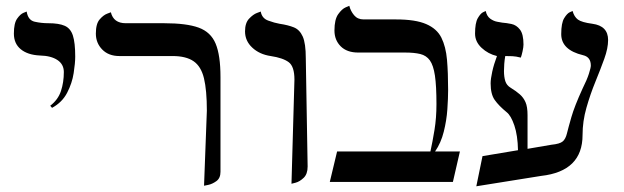

<svg xmlns="http://www.w3.org/2000/svg" viewBox="-20 -633 2171 668"><path d="M161.1 -257.8 154.8 -265.1Q182.1 -286.1 192.1 -316.4Q202.1 -346.7 202.1 -382.3Q202.1 -409.2 179.9 -424.1Q157.7 -439 118.7 -439.9Q76.2 -441.9 52.2 -461.7Q28.3 -481.4 28.3 -516.1Q28.3 -552.2 39.6 -568.1Q50.8 -584 61.8 -588.4Q72.8 -592.8 72.8 -592.8Q77.6 -562.5 100.8 -557.4Q124 -552.2 148.4 -552.2Q185.1 -552.2 205.3 -543.2Q225.6 -534.2 233.6 -509.3Q241.7 -484.4 241.7 -436Q241.7 -413.6 236.3 -378.7Q231 -343.8 213.6 -310.3Q196.3 -276.9 161.1 -257.8Z M689.9 13.2 699.7 -248Q699.7 -318.8 689.7 -360.4Q679.7 -401.9 653.6 -419.9Q627.4 -438 580.6 -438H395.5Q357.9 -438 335.7 -460.7Q313.5 -483.4 313.5 -516.1Q313.5 -550.3 326.7 -565.4Q339.8 -580.6 352.8 -585.4Q365.7 -590.3 365.7 -590.3Q375 -552.2 417.5 -552.2H551.3Q628.9 -552.2 671.1 -536.9Q713.4 -521.5 730.2 -481.2Q747.1 -440.9 747.1 -364.7V-35.2Q747.1 -13.2 732.9 -2.9Q718.8 7.3 704.3 10.3Q689.9 13.2 689.9 13.2Z M994.1 6.3 1004.4 -356Q1004.4 -401.9 984.4 -416.7Q964.4 -431.6 921.9 -438Q882.8 -443.8 857.7 -467.3Q832.5 -490.7 832.5 -523.9Q832.5 -553.2 846.7 -568.1Q860.8 -583 874 -587.9Q887.2 -592.8 887.2 -592.8Q891.1 -569.3 913.3 -561.3Q935.5 -553.2 952.6 -550.3Q982.4 -545.9 1002.4 -537.8Q1022.5 -529.8 1033.2 -506.1Q1043.9 -482.4 1043.9 -430.2L1050.3 -53.7Q1050.3 -27.3 1036.4 -14.2Q1022.5 -1 1008.3 2.7Q994.1 6.3 994.1 6.3Z M1358.4 -565.4Q1425.3 -565.4 1462.6 -549.3Q1500 -533.2 1515.6 -502Q1531.2 -470.7 1535.2 -425Q1539.1 -379.4 1539.1 -319.8Q1539.1 -291.5 1536.4 -252.4Q1533.7 -213.4 1523.9 -174.6Q1514.2 -135.7 1493.7 -106H1580.1L1555.7 0H1127.4L1152.8 -106H1477.5Q1484.9 -139.6 1491.7 -181.2Q1498.5 -222.7 1498.5 -271Q1498.5 -334 1493.2 -369.9Q1487.8 -405.8 1475.6 -422.9Q1463.4 -439.9 1442.1 -445.1Q1420.9 -450.2 1389.6 -450.2H1226.1Q1187 -450.2 1165.3 -471.9Q1143.6 -493.7 1143.6 -526.9Q1143.6 -565.4 1156.7 -583.7Q1169.9 -602.1 1182.6 -607.4Q1195.3 -612.8 1195.3 -612.8Q1199.7 -594.7 1211.9 -580.1Q1224.1 -565.4 1245.1 -565.4Z M1898.4 -129.4Q1927.7 -132.3 1937.7 -140.9Q1947.8 -149.4 1952.4 -168.5Q1957 -187.5 1967.8 -225.1Q1978.5 -262.7 2006.8 -324.7Q2022 -355 2028.8 -376.2Q2035.6 -397.5 2035.6 -404.8Q2035.6 -434.6 2008.8 -440.9Q1932.6 -459 1932.6 -514.2Q1932.6 -553.2 1942.9 -569.8Q1953.1 -586.4 1962.6 -590.6Q1972.2 -594.7 1972.2 -594.7Q1977.5 -574.7 1990.7 -564.9Q2003.9 -555.2 2041 -550.3Q2095.7 -543 2095.7 -493.7Q2095.7 -465.3 2082.5 -428.7Q2069.3 -392.1 2051.5 -348.6Q2033.7 -305.2 2020.3 -258.1Q2006.8 -210.9 2006.8 -163.1Q2006.8 -37.1 1862.8 -21L1637.2 15.1L1658.7 -89.8L1782.2 -110.4Q1781.2 -162.1 1769.5 -196.5Q1757.8 -231 1742.7 -242.7Q1715.3 -265.1 1701.2 -285.2Q1687 -305.2 1687 -342.8Q1687 -358.4 1692.6 -383.8Q1698.2 -409.2 1709 -438Q1678.2 -445.3 1655.5 -466.6Q1632.8 -487.8 1632.8 -516.1Q1632.8 -553.2 1642.3 -569.8Q1651.9 -586.4 1660.9 -590.6Q1669.9 -594.7 1669.9 -594.7Q1673.8 -576.7 1685.5 -568.1Q1697.3 -559.6 1709.5 -557.4Q1721.7 -555.2 1727.5 -554.2Q1741.7 -553.2 1759.3 -549.6Q1776.9 -545.9 1789.1 -530Q1801.3 -514.2 1801.3 -478Q1801.3 -469.2 1798.1 -454.6Q1794.9 -439.9 1792 -432.6Q1774.9 -437 1762.7 -437.5Q1750.5 -438 1737.8 -438Q1735.4 -423.8 1734.4 -410.6Q1733.4 -397.5 1733.4 -385.7Q1733.4 -365.7 1738 -350.8Q1742.7 -335.9 1756.8 -327.6Q1775.9 -315.9 1788.6 -304.7Q1801.3 -293.5 1808.3 -277.6Q1815.4 -261.7 1815.4 -232.4V-115.2Z"/></svg>

Font: Kurinto Seri
Style: Regular
Weight: 400
Designer: Kurinto was developed by Clint Goss from a range of fonts that are compatible with the SIL Open Font License Version 1.1
Foundry: Clinton F. Goss
Version: Version 2.196; July 25, 2020